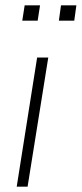

<svg xmlns="http://www.w3.org/2000/svg" viewBox="-20 -704 308 724"><path d="M43 0 120 -487H162L84 0ZM202 -626 210 -684H268L260 -626ZM64 -626 73 -684H131L122 -626Z"/></svg>

Font: Nunito Sans 10pt Condensed ExtraLight
Style: Italic
Weight: 250
Width: 3
Italic angle: -9°
Designer: Vernon Adams
Foundry: Vernon Adams
Version: Version 3.101;gftools[0.9.27]